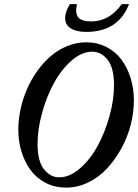

<svg xmlns="http://www.w3.org/2000/svg" viewBox="-20 -877 655 911"><path d="M388.7 -725.6Q342.8 -725.6 315.9 -742.4Q289.1 -759.3 289.1 -791Q289.1 -820.3 311.5 -857.4H345.2Q335.4 -814 351.3 -794.7Q367.2 -775.4 413.1 -775.4Q499 -775.4 557.6 -857.4H592.3Q541.5 -725.6 388.7 -725.6ZM293.5 13.2Q240.7 13.2 197.3 -9Q153.8 -31.2 125.7 -69.1Q97.7 -106.9 82.3 -156.5Q66.9 -206.1 66.9 -262.2Q66.9 -310.5 77.9 -360.4Q88.9 -410.2 108.9 -455.8Q128.9 -501.5 158.2 -542Q187.5 -582.5 222.4 -612.1Q257.3 -641.6 300.3 -658.9Q343.3 -676.3 388.7 -676.3Q441.4 -676.3 484.9 -654.1Q528.3 -631.8 556.4 -594Q584.5 -556.2 599.9 -506.3Q615.2 -456.5 615.2 -400.9Q615.2 -343.3 599.9 -283.7Q584.5 -224.1 555.2 -171.4Q525.9 -118.7 487.1 -76.9Q448.2 -35.2 397.9 -11Q347.7 13.2 293.5 13.2ZM261.2 -35.6Q310.1 -35.6 358.6 -77.4Q407.2 -119.1 442.4 -183.1Q477.5 -247.1 499.3 -325Q521 -402.8 521 -473.1Q521 -554.7 490.7 -593.3Q460.4 -631.8 417.5 -631.8Q368.7 -631.8 320.3 -590.1Q272 -548.3 236.8 -484.4Q201.7 -420.4 179.9 -342.3Q158.2 -264.2 158.2 -193.8Q158.2 -112.8 188.5 -74.2Q218.8 -35.6 261.2 -35.6Z"/></svg>

Font: Elstob 6pt Medium
Style: Italic
Weight: 500
Italic angle: -20°
Designer: Peter S. Baker
Version: Version 1.015